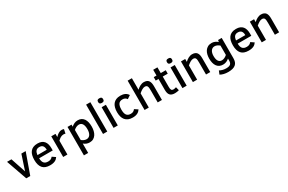

<svg xmlns="http://www.w3.org/2000/svg" viewBox="181 -2328 6180 4122"><g transform="rotate(-30 3271.0 -267.0)"><path d="M298.8 0H199.2L19 -512.2H127.9L252 -142.1L374 -512.2H481Z M654.3 -233.9Q654.8 -195.3 662.4 -165.8Q669.9 -136.2 686 -116.5Q702.1 -96.7 727.8 -86.4Q753.4 -76.2 791 -76.2Q826.2 -76.2 853.3 -88.1Q880.4 -100.1 903.3 -128.9L983.9 -74.2Q969.2 -52.2 951.2 -35.6Q933.1 -19 909.2 -7.8Q885.3 3.4 854.7 9.3Q824.2 15.1 785.2 15.1Q662.6 15.1 604.2 -52.5Q545.9 -120.1 545.9 -252Q545.9 -314 558.3 -364.5Q570.8 -415 598.4 -451.2Q626 -487.3 670.4 -507.1Q714.8 -526.9 779.3 -526.9Q836.4 -526.9 876.7 -509.8Q917 -492.7 942.4 -461.4Q967.8 -430.2 979.5 -386.2Q991.2 -342.3 991.2 -289.1V-233.9ZM887.2 -311Q887.2 -375 860.4 -408.4Q833.5 -441.9 775.9 -441.9Q746.6 -441.9 725.8 -433.3Q705.1 -424.8 691.2 -408.2Q677.2 -391.6 668.9 -367.2Q660.6 -342.8 656.2 -311Z M1408.2 -409.2Q1400.4 -412.1 1387.9 -414.6Q1375.5 -417 1362.3 -417Q1340.8 -417 1321.8 -411.1Q1302.7 -405.3 1285.4 -395.3Q1268.1 -385.3 1252 -371.6Q1235.8 -357.9 1220.2 -342.8V0H1115.2V-512.2H1220.2V-434.1Q1236.8 -451.7 1254.4 -467.3Q1272 -482.9 1291.3 -494.6Q1310.5 -506.3 1331.5 -513.2Q1352.5 -520 1376 -520Q1394 -520 1407 -517.3Q1419.9 -514.6 1429.2 -509.8Z M1973.1 -259.8Q1973.1 -206.1 1961.4 -156.2Q1949.7 -106.4 1924.8 -68.4Q1899.9 -30.3 1860.8 -7.6Q1821.8 15.1 1767.1 15.1Q1725.6 15.1 1689.5 0.7Q1653.3 -13.7 1623 -40V192.9H1518.1V-512.2H1617.7V-460.9Q1649.9 -490.2 1689.7 -508.5Q1729.5 -526.9 1776.9 -526.9Q1828.1 -526.9 1865 -507.3Q1901.9 -487.8 1926 -452.6Q1950.2 -417.5 1961.7 -368.2Q1973.1 -318.8 1973.1 -259.8ZM1864.7 -257.8Q1864.7 -344.2 1836.2 -389.2Q1807.6 -434.1 1752 -434.1Q1734.4 -434.1 1716.6 -429.4Q1698.7 -424.8 1682.1 -416.7Q1665.5 -408.7 1650.4 -398.2Q1635.3 -387.7 1623 -376V-127.9Q1634.8 -117.7 1648.7 -108.6Q1662.6 -99.6 1678.2 -92.8Q1693.8 -85.9 1710.4 -82Q1727.1 -78.1 1744.1 -78.1Q1768.6 -78.1 1790.5 -88.4Q1812.5 -98.6 1828.9 -120.4Q1845.2 -142.1 1855 -176Q1864.7 -210 1864.7 -257.8Z M2103 0V-727.1H2208V0Z M2479 -647Q2479 -614.7 2463.6 -602.3Q2448.2 -589.8 2416 -589.8Q2380.9 -589.8 2367.4 -604.5Q2354 -619.1 2354 -647Q2354 -677.2 2368.2 -690.7Q2382.3 -704.1 2416 -704.1Q2449.7 -704.1 2464.4 -690.9Q2479 -677.7 2479 -647ZM2364.3 0V-512.2H2469.2V0Z M3026.9 -76.2Q3013.2 -55.2 2995.6 -38.3Q2978 -21.5 2954.8 -9.5Q2931.6 2.4 2902.1 8.8Q2872.6 15.1 2835.9 15.1Q2771.5 15.1 2726.1 -4.4Q2680.7 -23.9 2651.9 -59.6Q2623 -95.2 2609.9 -144.5Q2596.7 -193.8 2596.7 -253.9Q2596.7 -316.4 2610.6 -366.9Q2624.5 -417.5 2653.3 -452.9Q2682.1 -488.3 2726.6 -507.6Q2771 -526.9 2832 -526.9Q2897 -526.9 2944.8 -504.4Q2992.7 -481.9 3020 -436L2938 -380.9Q2920.9 -407.2 2896 -421.1Q2871.1 -435.1 2833 -435.1Q2767.1 -435.1 2736.1 -391.4Q2705.1 -347.7 2705.1 -253.9Q2705.1 -210.9 2711.9 -177.7Q2718.8 -144.5 2734.1 -122.1Q2749.5 -99.6 2774.9 -87.9Q2800.3 -76.2 2836.9 -76.2Q2854 -76.2 2868.9 -78.9Q2883.8 -81.5 2897 -87.9Q2910.2 -94.2 2921.9 -104.5Q2933.6 -114.7 2944.8 -129.9Z M3458.5 0V-292Q3458.5 -330.6 3455.8 -357.2Q3453.1 -383.8 3445.1 -400.1Q3437 -416.5 3422.4 -423.8Q3407.7 -431.2 3383.8 -431.2Q3367.7 -431.2 3349.4 -424.8Q3331.1 -418.5 3312.3 -407.5Q3293.5 -396.5 3274.4 -382.1Q3255.4 -367.7 3237.8 -352.1V0H3132.8V-727.1H3237.8V-440.9Q3254.4 -457.5 3274.9 -473.1Q3295.4 -488.8 3318.1 -500.7Q3340.8 -512.7 3365 -519.8Q3389.2 -526.9 3413.6 -526.9Q3456.1 -526.9 3484.9 -514.6Q3513.7 -502.4 3531 -478.8Q3548.3 -455.1 3555.9 -420.7Q3563.5 -386.2 3563.5 -341.8V0Z M3982.9 0Q3960.9 6.8 3933.3 11Q3905.8 15.1 3880.9 15.1Q3838.9 15.1 3809.3 5.1Q3779.8 -4.9 3761 -25.6Q3742.2 -46.4 3733.4 -78.6Q3724.6 -110.8 3724.6 -154.8V-426.8H3655.8V-512.2H3724.6V-654.8H3829.6V-512.2H3953.6V-426.8H3829.6V-170.9Q3829.6 -143.6 3832.8 -124.8Q3835.9 -106 3843.3 -94.2Q3850.6 -82.5 3862.5 -77.1Q3874.5 -71.8 3891.6 -71.8Q3908.7 -71.8 3927.7 -75.9Q3946.8 -80.1 3960.9 -85.9Z M4186.5 -647Q4186.5 -614.7 4171.1 -602.3Q4155.8 -589.8 4123.5 -589.8Q4088.4 -589.8 4075 -604.5Q4061.5 -619.1 4061.5 -647Q4061.5 -677.2 4075.7 -690.7Q4089.8 -704.1 4123.5 -704.1Q4157.2 -704.1 4171.9 -690.9Q4186.5 -677.7 4186.5 -647ZM4071.8 0V-512.2H4176.8V0Z M4656.2 0V-292Q4656.2 -330.1 4653.8 -356.7Q4651.4 -383.3 4643.3 -399.9Q4635.3 -416.5 4620.6 -423.8Q4606 -431.2 4581.5 -431.2Q4565.4 -431.2 4547.1 -424.8Q4528.8 -418.5 4510 -407.5Q4491.2 -396.5 4472.2 -382.1Q4453.1 -367.7 4435.5 -352.1V0H4330.6V-512.2H4435.5V-440.9Q4452.1 -457.5 4472.7 -473.1Q4493.2 -488.8 4515.9 -500.7Q4538.6 -512.7 4562.7 -519.8Q4586.9 -526.9 4611.3 -526.9Q4654.3 -526.9 4683.1 -514.6Q4711.9 -502.4 4729.2 -478.8Q4746.6 -455.1 4753.9 -420.7Q4761.2 -386.2 4761.2 -341.8V0Z M5340.3 -9.8Q5340.3 41.5 5326.7 79.6Q5313 117.7 5283.7 142.8Q5254.4 168 5208.5 180.4Q5162.6 192.9 5098.6 192.9Q5039.6 192.9 4991 180.9Q4942.4 168.9 4904.3 147L4938.5 62Q4971.7 80.1 5011.5 91.6Q5051.3 103 5098.6 103Q5135.7 103 5161.6 96.7Q5187.5 90.3 5203.9 76.9Q5220.2 63.5 5227.8 42Q5235.4 20.5 5235.4 -9.8V-61Q5206.5 -34.7 5168 -17.3Q5129.4 0 5082.5 0Q5031.2 0 4993.9 -19.3Q4956.5 -38.6 4932.4 -73.2Q4908.2 -107.9 4896.7 -155.8Q4885.3 -203.6 4885.3 -261.2Q4885.3 -312 4896.7 -359.9Q4908.2 -407.7 4933.3 -444.8Q4958.5 -481.9 4998.8 -504.4Q5039.1 -526.9 5096.7 -526.9Q5137.2 -526.9 5175.3 -510.5Q5213.4 -494.1 5242.7 -466.8L5250.5 -512.2H5340.3ZM5235.4 -382.8Q5208.5 -406.2 5178 -420.2Q5147.5 -434.1 5113.3 -434.1Q5084.5 -434.1 5062.3 -421.1Q5040 -408.2 5024.7 -385.5Q5009.3 -362.8 5001.5 -331.5Q4993.7 -300.3 4993.7 -263.2Q4993.7 -224.6 5000 -193.1Q5006.3 -161.6 5019.8 -139.4Q5033.2 -117.2 5054.4 -105Q5075.7 -92.8 5105.5 -92.8Q5139.2 -92.8 5172.1 -108.4Q5205.1 -124 5235.4 -150.9Z M5576.7 -233.9Q5577.1 -195.3 5584.7 -165.8Q5592.3 -136.2 5608.4 -116.5Q5624.5 -96.7 5650.1 -86.4Q5675.8 -76.2 5713.4 -76.2Q5748.5 -76.2 5775.6 -88.1Q5802.7 -100.1 5825.7 -128.9L5906.2 -74.2Q5891.6 -52.2 5873.5 -35.6Q5855.5 -19 5831.5 -7.8Q5807.6 3.4 5777.1 9.3Q5746.6 15.1 5707.5 15.1Q5585 15.1 5526.6 -52.5Q5468.3 -120.1 5468.3 -252Q5468.3 -314 5480.7 -364.5Q5493.2 -415 5520.8 -451.2Q5548.3 -487.3 5592.8 -507.1Q5637.2 -526.9 5701.7 -526.9Q5758.8 -526.9 5799.1 -509.8Q5839.4 -492.7 5864.7 -461.4Q5890.1 -430.2 5901.9 -386.2Q5913.6 -342.3 5913.6 -289.1V-233.9ZM5809.6 -311Q5809.6 -375 5782.7 -408.4Q5755.9 -441.9 5698.2 -441.9Q5668.9 -441.9 5648.2 -433.3Q5627.4 -424.8 5613.5 -408.2Q5599.6 -391.6 5591.3 -367.2Q5583 -342.8 5578.6 -311Z M6363.3 0V-292Q6363.3 -330.1 6360.8 -356.7Q6358.4 -383.3 6350.3 -399.9Q6342.3 -416.5 6327.6 -423.8Q6313 -431.2 6288.6 -431.2Q6272.5 -431.2 6254.2 -424.8Q6235.8 -418.5 6217 -407.5Q6198.2 -396.5 6179.2 -382.1Q6160.2 -367.7 6142.6 -352.1V0H6037.6V-512.2H6142.6V-440.9Q6159.2 -457.5 6179.7 -473.1Q6200.2 -488.8 6222.9 -500.7Q6245.6 -512.7 6269.8 -519.8Q6293.9 -526.9 6318.4 -526.9Q6361.3 -526.9 6390.1 -514.6Q6418.9 -502.4 6436.3 -478.8Q6453.6 -455.1 6460.9 -420.7Q6468.3 -386.2 6468.3 -341.8V0Z"/></g></svg>

Font: Lorenzo Sans Medium
Style: Regular
Weight: 500
Foundry: Intel Corporation
Version: Version 1.00; ttfautohint (v1.5)